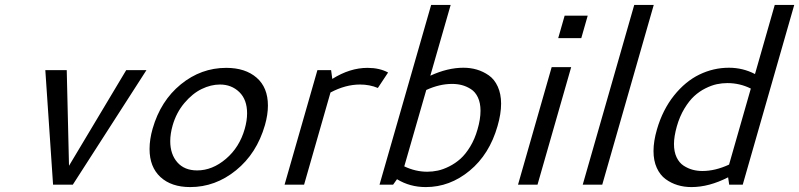

<svg xmlns="http://www.w3.org/2000/svg" viewBox="-20 -758 3280 788"><path d="M581.1 -470.2 278.8 0H197.8L166 -470.2H253.9L263.2 -77.6L498 -470.2Z M908.7 -479.5Q986.8 -479.5 1033.2 -439.2Q1079.6 -398.9 1079.6 -324.7Q1079.6 -287.6 1067.4 -244.6Q1033.7 -127.9 948.7 -59.1Q863.8 9.8 760.7 9.8Q683.1 9.8 638.4 -31.5Q593.8 -72.8 593.8 -146.5Q593.8 -186 606.4 -230Q639.2 -344.2 722.2 -411.9Q805.2 -479.5 908.7 -479.5ZM882.8 -411.1Q845.7 -411.1 807.9 -392.8Q770 -374.5 736.8 -335.2Q703.6 -295.9 688.5 -243.2Q678.7 -208.5 678.7 -178.7Q678.7 -125 707.8 -91.8Q736.8 -58.6 789.1 -58.6Q851.6 -58.6 907.2 -106Q962.9 -153.3 984.4 -229Q994.1 -262.7 994.1 -293Q994.1 -349.1 962.2 -380.1Q930.2 -411.1 882.8 -411.1Z M1343.8 -434.1Q1416 -479.5 1488.3 -479.5Q1537.6 -479.5 1572.8 -460.4L1530.8 -397Q1497.1 -411.1 1457.5 -411.1Q1397.9 -411.1 1336.4 -378.4L1228 0H1147.9L1282.7 -470.2H1338.9Z M1749.5 -737.8H1829.6L1746.1 -447.3Q1816.9 -480 1881.8 -480Q1911.1 -480 1937 -472.4Q1962.9 -464.8 1986.1 -448.7Q2009.3 -432.6 2022.9 -402.6Q2036.6 -372.6 2036.6 -332.5Q2036.6 -291 2022 -240.7Q1988.8 -124.5 1907.5 -57.4Q1826.2 9.8 1727.5 9.8Q1662.1 9.8 1609.4 -22.5L1593.3 0H1537.6ZM1835.4 -413.6Q1783.7 -413.6 1729.5 -388.7L1639.2 -75.2Q1685.5 -53.2 1733.4 -53.2Q1755.4 -53.2 1777.1 -57.9Q1798.8 -62.5 1823.7 -75Q1848.6 -87.4 1869.9 -106.4Q1891.1 -125.5 1909.9 -156.5Q1928.7 -187.5 1939.9 -227.1Q1952.1 -268.6 1952.1 -303.7Q1952.1 -335.4 1941.4 -358.2Q1930.7 -380.9 1912.6 -392.3Q1894.5 -403.8 1875.7 -408.7Q1856.9 -413.6 1835.4 -413.6Z M2297.4 -693.8H2392.1L2365.7 -601.6H2271ZM2244.1 -482.4H2324.2L2186 0H2106Z M2583 -737.8H2663.1L2451.7 0H2371.6Z M2676.3 -227.1Q2699.7 -307.6 2746.3 -366Q2793 -424.3 2850.6 -452.1Q2908.2 -480 2971.7 -480Q3028.8 -480 3078.6 -454.1L3159.7 -737.8H3239.7L3028.3 0H2972.7L2968.3 -30.3Q2890.1 9.8 2817.9 9.8Q2787.6 9.8 2761 1.7Q2734.4 -6.3 2711.7 -22.9Q2689 -39.6 2675.5 -69.1Q2662.1 -98.6 2662.1 -138.2Q2662.1 -178.2 2676.3 -227.1ZM2862.8 -56.2Q2915.5 -56.2 2972.2 -82.5L3061.5 -394.5Q3016.6 -417 2965.3 -417Q2943.4 -417 2921.6 -412.4Q2899.9 -407.7 2875 -395.3Q2850.1 -382.8 2829.1 -363.5Q2808.1 -344.2 2788.8 -312.3Q2769.5 -280.3 2757.8 -239.3Q2746.1 -197.3 2746.1 -167Q2746.1 -135.3 2756.8 -112.5Q2767.6 -89.8 2785.6 -78.1Q2803.7 -66.4 2822.8 -61.3Q2841.8 -56.2 2862.8 -56.2Z"/></svg>

Font: Cantarell
Style: Italic
Weight: 400
Italic angle: -16°
Designer: Dave Crossland
Version: Version 1.004